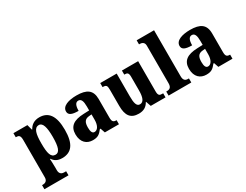

<svg xmlns="http://www.w3.org/2000/svg" viewBox="-89 -1409 2931 2285"><g transform="rotate(-30 1376.0 -267.0)"><path d="M10 226H341V170H312C292 170 251 162 251 105V58C251 18 249 -20 247 -53H252C279 -12 317 12 381 12C509 12 575 -72 575 -265C575 -460 507 -546 383 -546C311 -546 266 -511 240 -462H236L216 -536H24V-480H30C63 -480 85 -471 85 -409V107C85 162 43 170 23 170H10ZM332 -63C268 -63 251 -127 251 -266C251 -393 268 -469 334 -469C387 -469 408 -395 408 -264C408 -128 387 -63 332 -63Z M803 10C872 10 898 -11 940 -64H949L971 0H1165V-56H1162C1120 -56 1106 -72 1106 -126V-380C1106 -505 1036 -550 898 -550C787 -550 695 -519 695 -446C695 -397 738 -378 829 -378C829 -448 847 -486 885 -486C925 -486 940 -448 940 -374V-320L864 -317C724 -312 656 -263 656 -154C656 -42 722 10 803 10ZM868 -65C838 -65 825 -95 825 -150C825 -221 845 -257 907 -262L941 -265V-191C941 -115 912 -65 868 -65Z M1435 10C1501 10 1545 -16 1574 -69H1578L1602 0H1805V-56H1795C1761 -56 1738 -60 1738 -118V-536H1515V-480H1518C1552 -480 1573 -475 1573 -418V-230C1573 -138 1553 -80 1502 -80C1455 -80 1443 -132 1443 -222V-536H1217V-480H1221C1268 -480 1277 -466 1277 -409V-188C1277 -54 1323 10 1435 10Z M1847 0H2159V-56H2148C2112 -56 2086 -71 2086 -127V-760H1847V-704H1858C1878 -704 1920 -697 1920 -645V-127C1920 -71 1894 -56 1858 -56H1847Z M2363 10C2432 10 2458 -11 2500 -64H2509L2531 0H2725V-56H2722C2680 -56 2666 -72 2666 -126V-380C2666 -505 2596 -550 2458 -550C2347 -550 2255 -519 2255 -446C2255 -397 2298 -378 2389 -378C2389 -448 2407 -486 2445 -486C2485 -486 2500 -448 2500 -374V-320L2424 -317C2284 -312 2216 -263 2216 -154C2216 -42 2282 10 2363 10ZM2428 -65C2398 -65 2385 -95 2385 -150C2385 -221 2405 -257 2467 -262L2501 -265V-191C2501 -115 2472 -65 2428 -65Z"/></g></svg>

Font: Noto Serif Lao SemiCondensed ExtraBold
Style: Regular
Weight: 800
Width: 4
Designer: Monotype Design Team
Foundry: Monotype Imaging Inc.
Version: Version 2.003